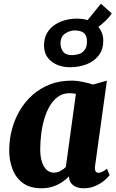

<svg xmlns="http://www.w3.org/2000/svg" viewBox="-20 -1001 624 1031"><path d="M490.5 -110Q488 -90 493.2 -81.5Q498.5 -73 509.5 -73Q516.5 -73 527 -77.5Q537.5 -82 554.5 -95L568.5 -60.5Q563 -52 544 -35Q525 -18 495.5 -4Q466 10 428 10Q396.5 10 375 -4.8Q353.5 -19.5 350.5 -48.5L351 -54.5Q335.5 -38 313.5 -23.2Q291.5 -8.5 263.8 0.8Q236 10 202 10Q141.5 10 103.2 -18Q65 -46 47.2 -92.5Q29.5 -139 29.5 -193.5Q29.5 -251 44 -305.8Q58.5 -360.5 86.5 -408Q114.5 -455.5 155.2 -491.5Q196 -527.5 248.5 -547.8Q301 -568 364 -568Q393 -568 425.5 -561.2Q458 -554.5 479.5 -547L554 -568ZM387.5 -497Q379 -499 370.2 -499.8Q361.5 -500.5 353 -500.5Q318.5 -500.5 292.5 -482.2Q266.5 -464 248 -433Q229.5 -402 218 -362.8Q206.5 -323.5 201.2 -281.5Q196 -239.5 196 -199.5Q196 -160.5 205 -132.2Q214 -104 230.5 -89Q247 -74 269.5 -74Q278.5 -74 287 -76.2Q295.5 -78.5 303.5 -82.5Q311.5 -86.5 319 -92Q326.5 -97.5 333.5 -104ZM357 -640Q295 -640 255.8 -671.5Q216.5 -703 216.5 -756.5Q216.5 -797 233 -824.5Q249.5 -852 276 -869Q302.5 -886 333 -893.5Q363.5 -901 391.5 -901Q459.5 -901 497 -867.5Q534.5 -834 534.5 -783Q534.5 -734 509.2 -702.2Q484 -670.5 443.5 -655.2Q403 -640 357 -640ZM366 -705Q384 -705 402.8 -710.5Q421.5 -716 434.2 -732.2Q447 -748.5 447 -779.5Q447 -810.5 430.2 -824Q413.5 -837.5 380.5 -837.5Q354.5 -837.5 329.8 -821Q305 -804.5 305 -767Q305 -743 318.8 -724Q332.5 -705 366 -705ZM450.5 -822 417 -852 522 -981 580 -929Q572 -915.5 557 -899.8Q542 -884 523.8 -868.8Q505.5 -853.5 487.5 -842Q469.5 -830.5 456 -825Z"/></svg>

Font: Merriweather Light 18pt Black
Style: Italic
Weight: 900
Italic angle: -7.8°
Version: Version 2.101